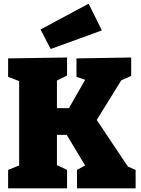

<svg xmlns="http://www.w3.org/2000/svg" viewBox="-20 -1022 766 1042"><path d="M344 -100V0H24V-100L84 -124V-582L24 -605V-705L344 -710V-612L289 -585V-435H354L442 -589L395 -605V-705L692 -710V-610L638 -586L505 -371L674 -118L716 -100V0H398V-100L442 -124L342 -290H289V-126ZM255 -756 200 -862 461 -1002 533 -857Z"/></svg>

Font: Bitter Black
Style: Regular
Weight: 900
Designer: Sol Matas, and Bitter project Authors
Foundry: Sol Matas
Version: Version 2.001